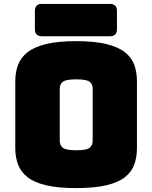

<svg xmlns="http://www.w3.org/2000/svg" viewBox="-20 -945 777 980"><path d="M679 -189Q679 -143 665.5 -105.5Q652 -68 618 -41Q584 -14 523.5 0.5Q463 15 369 15Q275 15 214.5 0.5Q154 -14 120 -41Q86 -68 72 -105.5Q58 -143 58 -189V-530Q58 -576 72 -613.5Q86 -651 120 -678Q154 -705 214.5 -720Q275 -735 369 -735Q463 -735 523.5 -720Q584 -705 618 -678Q652 -651 665.5 -613.5Q679 -576 679 -530ZM285 -225Q285 -205 300 -191.5Q315 -178 369 -178Q424 -178 438.5 -191.5Q453 -205 453 -225V-494Q453 -514 438.5 -527Q424 -540 369 -540Q315 -540 300 -527Q285 -514 285 -494ZM541 -760H194Q158 -760 158 -796V-889Q158 -925 194 -925H541Q577 -925 577 -889V-796Q577 -760 541 -760Z"/></svg>

Font: Bungee Tint
Style: Regular
Weight: 400
Designer: David Jonathan Ross
Foundry: David Jonathan Ross
Version: Version 2.001